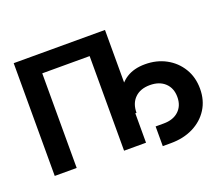

<svg xmlns="http://www.w3.org/2000/svg" viewBox="-126 -919 1356 1164"><g transform="rotate(-20 552.0 -337.0)"><path d="M649.9 -727.5V0H508.3V-610.4H202.6V0H61V-727.5ZM738.3 54.2V-72.8H790.5Q851.6 -72.8 887.5 -106Q923.3 -139.2 923.3 -195.8Q923.3 -252.9 887.5 -286.6Q851.6 -320.3 790.5 -320.3Q729 -320.3 693.4 -285.4Q657.7 -250.5 657.7 -189.9H587.4Q587.4 -271 612.3 -329.1Q637.2 -387.2 685.8 -418.2Q734.4 -449.2 806.2 -449.2Q880.9 -449.2 940.4 -417Q1000 -384.8 1034.9 -327.6Q1069.8 -270.5 1069.8 -195.8Q1069.8 -121.6 1034.2 -65.2Q998.5 -8.8 935.5 22.7Q872.6 54.2 790.5 54.2Z"/></g></svg>

Font: Inter Cardless Tabular Bold
Style: Bold
Weight: 700
Designer: Rasmus Andersson
Foundry: rsms
Version: Version 4.000;git-4fc901f